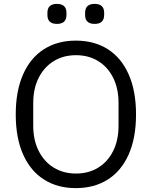

<svg xmlns="http://www.w3.org/2000/svg" viewBox="-20 -955 781 988"><path d="M224 -878V-889Q224 -935 273 -935Q322 -935 322 -889V-878Q322 -832 273 -832Q224 -832 224 -878ZM418 -878V-889Q418 -935 467 -935Q516 -935 516 -889V-878Q516 -832 467 -832Q418 -832 418 -878ZM61 -366Q61 -487 99 -572.5Q137 -658 206.5 -702Q276 -746 370 -746Q465 -746 534.5 -702Q604 -658 642 -572.5Q680 -487 680 -366Q680 -245 642 -160Q604 -75 534.5 -31Q465 13 370 13Q276 13 206.5 -31Q137 -75 99 -160Q61 -245 61 -366ZM590 -308V-425Q590 -499 562.5 -554.5Q535 -610 485.5 -640.5Q436 -671 371 -671Q306 -671 256.5 -640.5Q207 -610 179 -554.5Q151 -499 151 -425V-308Q151 -234 179 -178.5Q207 -123 256.5 -92.5Q306 -62 371 -62Q436 -62 485.5 -92.5Q535 -123 562.5 -178.5Q590 -234 590 -308Z"/></svg>

Font: IBM Plex Sans JP
Style: Regular
Weight: 400
Designer: Mike Abbink; Paul van der Laan; Pieter van Rosmalen; Wujin Sim; Yejin Wi; Jinhee Kim; Boomi Park; Yona Kim; Kichan Ma
Foundry: Sandoll Inc.
Version: Version 1.000